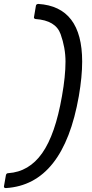

<svg xmlns="http://www.w3.org/2000/svg" viewBox="-75 -810 470 979"><path d="M-45 149Q-55 149 -55 141L-45 84Q-43 73 -33 73Q73 66 140 -29Q207 -124 241 -320Q259 -421 259 -496Q259 -566 234 -636Q209 -706 106 -713Q98 -715 98 -721L108 -780Q109 -789 120 -790Q344 -776 344 -496Q344 -419 327 -320Q248 131 -45 149Z"/></svg>

Font: YamahaIndonesia935. App
Style: Italic
Weight: 400
Italic angle: -10°
Designer: Dalton Maag Ltd
Foundry: Dalton Maag Ltd
Version: Version 1.002; January 01, 2024; Regular/Italic